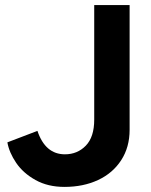

<svg xmlns="http://www.w3.org/2000/svg" viewBox="-20 -720 594 754"><path d="M9 -161 127 -206Q158 -114 235 -114Q284 -114 317 -148Q350 -182 350 -250V-700H489V-210Q489 -142 456 -91Q423 -40 365 -13Q307 14 233 14Q168 14 119.5 -13Q71 -40 43.5 -80.5Q16 -121 9 -161Z"/></svg>

Font: Oak Sans
Style: Bold
Weight: 700
Designer: Erik Kennedy, Walven
Foundry: Erik Kennedy, Walven
Version: Version 1.000